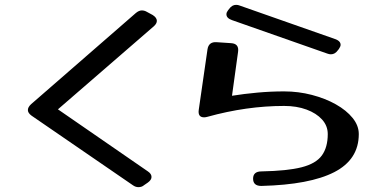

<svg xmlns="http://www.w3.org/2000/svg" viewBox="-20 -737 1565 792"><path d="M590 -30Q605 -20 605 -7Q605 5 590 16L574 27Q565 35 551 35Q539 35 528 27L110 -260Q95 -271 95 -283Q95 -295 108 -307L540 -683Q553 -694 565 -694Q576 -694 586 -688L610 -675Q627 -664 627 -651Q627 -640 615 -629L219 -286Z M1362 -576Q1385 -568 1385 -552Q1385 -548 1383 -544Q1381 -540 1378 -535L1374 -530Q1362 -513 1345 -513Q1338 -513 1330 -516L937 -654Q914 -662 914 -678Q914 -683 916 -687Q918 -691 921 -695L925 -700Q937 -717 954 -717Q962 -717 969 -714ZM1058 30Q1024 30 1024 0Q1024 -30 1059 -30Q1165 -32 1224 -47Q1283 -62 1307.5 -95.5Q1332 -129 1332 -184Q1332 -218 1308.5 -244Q1285 -270 1244.5 -285Q1204 -300 1152 -300Q997 -300 835 -255Q831 -254 828 -253.5Q825 -253 822 -253Q795 -253 800 -285L836 -534Q841 -565 873 -563L933 -559Q967 -557 962 -523L937 -342Q987 -350 1042 -355Q1097 -360 1152 -360Q1211 -360 1266.5 -345.5Q1322 -331 1365.5 -306.5Q1409 -282 1434.5 -250.5Q1460 -219 1460 -184Q1460 -79 1359 -27Q1258 25 1058 30Z"/></svg>

Font: Yusei Magic
Style: Regular
Weight: 400
Designer: Tanukizamurai
Foundry: Yusei Magic Project
Version: Version 1.200